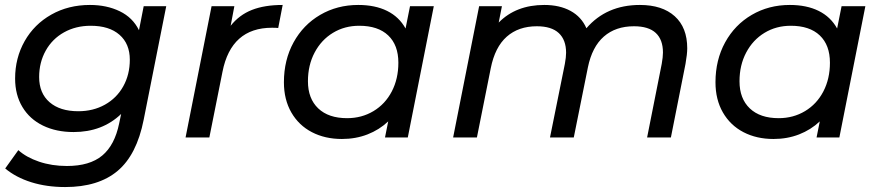

<svg xmlns="http://www.w3.org/2000/svg" viewBox="-20 -555 3552 775"><path d="M651 -530 560 -72Q532 70 454.5 135Q377 200 243 200Q168 200 106 180.5Q44 161 1 125L54 51Q86 80 137.5 97.5Q189 115 250 115Q342 115 392.5 73Q443 31 461 -57L469 -95Q393 -22 277 -22Q207 -22 153.5 -48Q100 -74 70.5 -123Q41 -172 41 -238Q41 -321 79.5 -389Q118 -457 187 -496Q256 -535 343 -535Q411 -535 463.5 -509.5Q516 -484 541 -433L560 -530ZM504 -314Q504 -378 462.5 -414.5Q421 -451 346 -451Q286 -451 238.5 -424.5Q191 -398 164.5 -350.5Q138 -303 138 -244Q138 -179 180 -142.5Q222 -106 296 -106Q356 -106 403.5 -132.5Q451 -159 477.5 -206.5Q504 -254 504 -314Z M1121 -535 1103 -442Q1094 -443 1078 -443Q913 -443 878 -265L825 0H729L834 -530H926L911 -451Q946 -495 997 -515Q1048 -535 1121 -535Z M1731 -530 1626 0H1534L1547 -65Q1511 -31 1463.5 -12.5Q1416 6 1360 6Q1292 6 1239 -21.5Q1186 -49 1156 -101Q1126 -153 1126 -223Q1126 -313 1165 -384Q1204 -455 1272.5 -495Q1341 -535 1426 -535Q1494 -535 1542.5 -511Q1591 -487 1617 -440L1635 -530ZM1588 -302Q1588 -373 1547 -412Q1506 -451 1430 -451Q1371 -451 1324 -422.5Q1277 -394 1250 -343Q1223 -292 1223 -227Q1223 -157 1264.5 -117.5Q1306 -78 1381 -78Q1440 -78 1487.5 -106.5Q1535 -135 1561.5 -186Q1588 -237 1588 -302Z M2754 -360Q2754 -337 2747 -297L2688 0H2592L2651 -297Q2656 -325 2656 -343Q2656 -395 2627 -422Q2598 -449 2539 -449Q2465 -449 2417.5 -407.5Q2370 -366 2353 -283L2296 0H2200L2260 -297Q2265 -324 2265 -342Q2265 -394 2235.5 -421.5Q2206 -449 2147 -449Q2073 -449 2025.5 -407Q1978 -365 1961 -280L1905 0H1809L1914 -530H2006L1993 -464Q2063 -535 2177 -535Q2239 -535 2283 -511Q2327 -487 2347 -441Q2428 -535 2563 -535Q2653 -535 2703.5 -489.5Q2754 -444 2754 -360Z M3473 -530 3368 0H3276L3289 -65Q3253 -31 3205.5 -12.5Q3158 6 3102 6Q3034 6 2981 -21.5Q2928 -49 2898 -101Q2868 -153 2868 -223Q2868 -313 2907 -384Q2946 -455 3014.5 -495Q3083 -535 3168 -535Q3236 -535 3284.5 -511Q3333 -487 3359 -440L3377 -530ZM3330 -302Q3330 -373 3289 -412Q3248 -451 3172 -451Q3113 -451 3066 -422.5Q3019 -394 2992 -343Q2965 -292 2965 -227Q2965 -157 3006.5 -117.5Q3048 -78 3123 -78Q3182 -78 3229.5 -106.5Q3277 -135 3303.5 -186Q3330 -237 3330 -302Z"/></svg>

Font: Idrija
Style: Italic
Weight: 500
Italic angle: -11.3°
Designer: Julieta Ulanovsky
Foundry: Julieta Ulanovsky
Version: Version 7.200